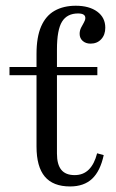

<svg xmlns="http://www.w3.org/2000/svg" viewBox="-20 -651 411 682"><path d="M109.7 -206.5V-459.7Q109.7 -519.4 126.2 -557.3Q142.7 -595.2 174.2 -612.9Q205.6 -630.6 249.2 -630.6Q296.8 -630.6 325.4 -609.7Q354 -588.7 354 -552.4Q354 -527.4 339.5 -511.7Q325 -496 301.6 -496Q284.7 -496 273.8 -505.6Q262.9 -515.3 262.9 -530.6Q262.9 -542.7 268.1 -552.8Q273.4 -562.9 278.2 -571.4Q283.1 -579.8 283.1 -587.1Q283.1 -603.2 257.3 -603.2Q218.5 -603.2 200.4 -574.2Q182.3 -545.2 182.3 -475V-206.5ZM229 11.3Q168.5 11.3 139.1 -23.8Q109.7 -58.9 109.7 -130.6V-206.5H182.3V-105.6Q182.3 -66.9 197.6 -48Q212.9 -29 245.2 -29Q275.8 -29 295.6 -48.8Q315.3 -68.5 325 -106.5L348.4 -100Q336.3 -43.5 307.3 -16.1Q278.2 11.3 229 11.3ZM13.7 -383.9V-412.9H325.8V-383.9Z"/></svg>

Font: Playfair 5pt SemiExpanded Light Light
Style: Regular
Weight: 300
Version: Version 2.203